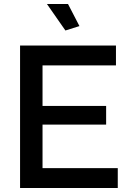

<svg xmlns="http://www.w3.org/2000/svg" viewBox="-20 -937 643 957"><path d="M567 -99V0H80V-710H558V-611H192V-409H509V-316H192V-99ZM214 -917H319L376 -807L306 -785Z"/></svg>

Font: Oxford Sans SemiBold
Style: Regular
Weight: 600
Designer: Matt McInerney, Pablo Impallari, Rodrigo Fuenzalida
Foundry: Matt McInerney, Pablo Impallari, Rodrigo Fuenzalida
Version: Version 3.000g; ttfautohint (v1.5) -l 8 -r 28 -G 28 -x 14 -D